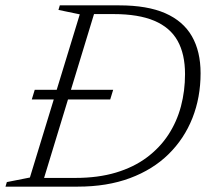

<svg xmlns="http://www.w3.org/2000/svg" viewBox="-42 -696 778 716"><path d="M76.5 -325 87.5 -361H380L369 -325ZM239 -32.5Q324 -32.5 390.5 -52.5Q457 -72.5 505.5 -108.8Q554 -145 585.8 -193.5Q617.5 -242 632.8 -299.5Q648 -357 648 -419.5Q648 -494.5 620.2 -544Q592.5 -593.5 533.5 -618.5Q474.5 -643.5 381.5 -643.5H268.5L284 -676H403Q507 -676 574 -646.8Q641 -617.5 673.5 -561Q706 -504.5 706 -423Q706 -332.5 675.5 -255.5Q645 -178.5 586.5 -121Q528 -63.5 442.8 -31.8Q357.5 0 248 0H77.5L83.5 -32.5ZM255.5 -642.5 176 -659 181 -676H318.5L112.5 0H-21.5L-16.5 -17L69.5 -34Z"/></svg>

Font: Newsreader 16pt 16pt Light
Style: Italic
Weight: 300
Italic angle: -17°
Version: Version 1.003